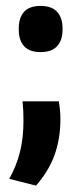

<svg xmlns="http://www.w3.org/2000/svg" viewBox="-20 -488 268 634"><path d="M54.5 -153.5H174.5Q176 -142.5 177.8 -127.2Q179.5 -112 179.5 -94.5Q179.5 -31.5 160.8 22Q142 75.5 99 125L10.5 102.5Q34 61 45.8 14.5Q57.5 -32 57.5 -89.5Q57.5 -106.5 56.8 -121.8Q56 -137 54.5 -153.5ZM114 -316Q77 -316 59.5 -335.5Q42 -355 42 -389.5V-394.5Q42 -429.5 59.5 -449Q77 -468.5 114 -468.5Q150.5 -468.5 168.5 -449Q186.5 -429.5 186.5 -394.5V-389.5Q186.5 -355 168.5 -335.5Q150.5 -316 114 -316Z"/></svg>

Font: Anek Kannada Medium SemiBold
Style: Regular
Weight: 600
Version: Version 1.003